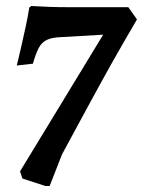

<svg xmlns="http://www.w3.org/2000/svg" viewBox="-20 -520 478 642"><path d="M132 102 55 77 47 53 325 -404 186 -396Q155 -395 137.5 -387Q120 -379 110 -360.5Q100 -342 90 -307L36 -301Q36 -301 40.5 -319Q45 -337 51.5 -366Q58 -395 65.5 -429Q73 -463 78 -495L85 -500Q85 -500 102 -499Q119 -498 146 -497Q173 -496 202 -496H409L438 -455Q391 -375 354.5 -310Q318 -245 288.5 -190.5Q259 -136 234 -90Q209 -44 187 -3L146 102Z"/></svg>

Font: Alegreya SemiBold
Style: Italic
Weight: 600
Italic angle: -7°
Designer: Juan Pablo del Peral
Foundry: Huerta Tipografica
Version: Version 2.009